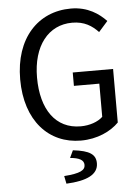

<svg xmlns="http://www.w3.org/2000/svg" viewBox="-59 -714 719 986"><g transform="rotate(-5 300.0 -221.0)"><path d="M337 12C422 12 492 -22 533 -64V-340H325V-271H456V-100C431 -76 388 -61 342 -61C213 -61 140 -165 140 -330C140 -493 221 -595 344 -595C407 -595 446 -569 478 -535L525 -588C488 -627 431 -668 344 -668C174 -668 53 -540 53 -328C53 -114 172 12 337 12ZM243 226C349 221 408 193 408 135C408 90 378 68 291 58L273 96C319 100 344 112 344 138C344 165 319 180 235 186Z"/></g></svg>

Font: Hasklig
Style: Regular
Weight: 400
Monospace: yes
Designer: Paul D. Hunt, Teo Tuominen
Foundry: Adobe Systems Incorporated
Version: Version 2.030;PS 1.0;hotconv 16.6.51;makeotf.lib2.5.65220